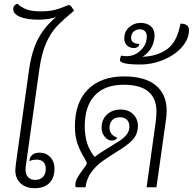

<svg xmlns="http://www.w3.org/2000/svg" viewBox="-20 -990 1019 1015"><path d="M119 -131Q115 -110 115 -93Q115 -68 128.5 -53.5Q142 -39 166 -39Q192 -39 207 -54.5Q222 -70 222 -97Q222 -121 209.5 -133.5Q197 -146 175 -146Q150 -146 136 -138V-144Q138 -161 151.5 -172Q165 -183 189 -183Q223 -183 245.5 -159.5Q268 -136 268 -98Q268 -49 240.5 -22Q213 5 163 5Q118 5 89.5 -20.5Q61 -46 61 -90Q61 -99 65 -131L133 -617Q148 -724 183.5 -788.5Q219 -853 277 -900Q237 -886 183 -886Q122 -886 86 -901Q50 -916 50 -942Q50 -953 56.5 -960.5Q63 -968 73 -970Q91 -952 119 -941Q147 -930 194 -930Q239 -930 268.5 -937.5Q298 -945 318.5 -954Q339 -963 343 -963Q349 -963 352.5 -960.5Q356 -958 359 -952L372 -934Q313 -885 281 -851.5Q249 -818 224.5 -763.5Q200 -709 188 -624Z M861 -405Q861 -377 857 -354L807 0H755L804 -352Q807 -376 807 -401Q807 -470 764 -506Q721 -542 635 -542Q533 -542 480.5 -485Q428 -428 428 -322Q428 -222 481 -160Q501 -178 557 -211L605 -241Q635 -260 649.5 -278.5Q664 -297 664 -321Q664 -344 651 -357Q638 -370 614 -370Q588 -370 573.5 -355Q559 -340 559 -314Q559 -277 600 -262Q592 -247 571 -247Q550 -247 533.5 -267Q517 -287 517 -315Q517 -358 545.5 -384.5Q574 -411 617 -411Q659 -411 684 -386Q709 -361 709 -325Q709 -285 687.5 -258.5Q666 -232 626 -206Q554 -161 521 -137.5Q488 -114 463 -80Q438 -46 432 0H388Q383 0 380.5 -2Q378 -4 378 -11Q378 -31 389.5 -51Q401 -71 420 -96Q439 -120 439 -127Q439 -132 427 -153Q405 -188 390.5 -228Q376 -268 376 -322Q376 -448 444.5 -517Q513 -586 636 -586Q747 -586 804 -538.5Q861 -491 861 -405Z M979 -831Q979 -784 942.5 -742Q906 -700 846 -674.5Q786 -649 720 -649Q614 -649 614 -673Q614 -681 620 -696Q632 -693 648 -693Q692 -693 724 -724Q756 -755 756 -798Q756 -816 746 -825.5Q736 -835 719 -835Q699 -835 686 -822.5Q673 -810 673 -790Q673 -774 684.5 -766Q696 -758 717 -758Q716 -748 708 -742Q700 -736 688 -736Q665 -736 651 -750Q637 -764 637 -787Q637 -823 662.5 -846Q688 -869 723 -869Q756 -869 776.5 -852Q797 -835 797 -803Q797 -769 780 -738Q763 -707 733 -690Q809 -692 862.5 -729.5Q916 -767 934 -865Q979 -865 979 -831Z"/></svg>

Font: Krub Light
Style: Italic
Weight: 300
Italic angle: -8°
Designer: Ekaluck Peanpanawate
Foundry: Cadson Demak Co.,Ltd.
Version: Version 1.000; ttfautohint (v1.6)